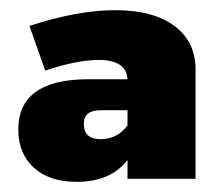

<svg xmlns="http://www.w3.org/2000/svg" viewBox="-20 -810 437 378"><path d="M207 -790Q282 -790 324 -758.5Q366 -727 365 -670V-458H231V-495Q198 -452 131 -452Q77 -452 46.5 -480Q16 -508 16 -555Q16 -652 149 -654H231Q229 -692 174 -692Q132 -692 69 -671L38 -759Q133 -790 207 -790ZM231 -563V-593H178Q145 -593 145 -566Q145 -536 178 -536Q211 -536 231 -563Z"/></svg>

Font: Montserrat Extra Bold
Style: Regular
Weight: 800
Designer: Julieta Ulanovsky
Foundry: Julieta Ulanovsky
Version: Version 3.001;PS 003.001;hotconv 1.0.70;makeotf.lib2.5.58329